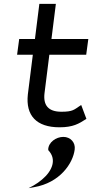

<svg xmlns="http://www.w3.org/2000/svg" viewBox="-20 -652 489 1000"><path d="M310 61C272 61 232 89 231 127L232 129V131C276 177 254 237 199 283C186 294 171 305 155 314L129 328L157 323C292 300 360 199 369 127C374 90 347 61 310 61ZM430 -33 403 -105 398 -102C366 -81 360 -70 300 -70C231 -70 204 -104 212 -168L237 -367H429L440 -449H248L271 -632H185L162 -449H80L69 -367H151L125 -160C113 -50 170 11 290 11C361 11 391 -8 427 -31Z"/></svg>

Font: Charger
Style: BdIt
Weight: 400
Designer: Jasper
Foundry: Cannot Into Space Fonts
Version: Version 0.98